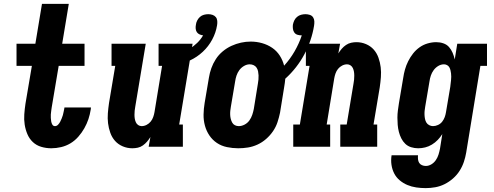

<svg xmlns="http://www.w3.org/2000/svg" viewBox="-20 -755 2540 988"><path d="M244 8Q217 8 192 0.5Q167 -7 149 -24Q131 -41 121 -64.5Q111 -88 107 -114Q103 -140 105 -167Q107 -194 111 -221L144 -416H65V-530H162L196 -735H334L300 -530H415V-416H282L246 -202Q245 -193 243.5 -184Q242 -175 241.5 -166Q241 -157 241.5 -148Q242 -139 243.5 -130Q245 -121 249.5 -113.5Q254 -106 263 -106Q272 -106 279 -113.5Q286 -121 290 -129Q294 -137 297.5 -145.5Q301 -154 303.5 -162.5Q306 -171 307.5 -180Q309 -189 311 -197Q311 -198 311 -199.5Q311 -201 312 -202H448Q448 -200 447.5 -197Q447 -194 447 -192Q443 -166 435 -142Q427 -118 414 -95Q401 -72 383 -51.5Q365 -31 342.5 -17.5Q320 -4 294.5 2Q269 8 244 8Z M661 8Q635 8 611.5 -2Q588 -12 572 -30Q556 -48 547.5 -72Q539 -96 536 -121Q533 -146 535 -172Q537 -198 541 -225L573 -416H554V-530H730L676 -206Q674 -196 673 -185.5Q672 -175 672 -164.5Q672 -154 673.5 -144.5Q675 -135 679 -126Q683 -117 691 -111.5Q699 -106 709 -106Q722 -106 734.5 -112.5Q747 -119 755.5 -129.5Q764 -140 768.5 -153Q773 -166 775 -178L814 -416H796V-530H971L902 -114H921V0H745L754 -50Q746 -37 736.5 -26Q727 -15 715 -6.5Q703 2 689 5Q675 8 661 8ZM884 -416 867 -469Q890 -475 912.5 -483.5Q935 -492 956 -504.5Q977 -517 995 -534.5Q1013 -552 1025 -573Q1016 -574 1007 -578Q998 -582 993 -589.5Q988 -597 987 -607Q986 -617 988 -627Q989 -638 994.5 -649Q1000 -660 1009 -668Q1018 -676 1029.5 -679Q1041 -682 1052 -682Q1063 -682 1073.5 -678.5Q1084 -675 1090.5 -667Q1097 -659 1098 -647.5Q1099 -636 1097 -625Q1091 -587 1072 -551.5Q1053 -516 1023.5 -488.5Q994 -461 957.5 -444Q921 -427 884 -416Z M1206 8Q1177 8 1148 2Q1119 -4 1096 -19.5Q1073 -35 1057.5 -58Q1042 -81 1034.5 -108.5Q1027 -136 1027.5 -165.5Q1028 -195 1033 -225L1055 -355Q1059 -380 1067.5 -404Q1076 -428 1090.5 -450.5Q1105 -473 1126 -490.5Q1147 -508 1171 -519Q1195 -530 1220 -535.5Q1245 -541 1270 -541Q1300 -541 1328.5 -533Q1357 -525 1380.5 -509Q1404 -493 1419.5 -469Q1435 -445 1442 -417Q1473 -451 1496 -491Q1519 -531 1533 -573Q1532 -573 1532 -573Q1532 -573 1532 -573Q1521 -573 1511 -576Q1501 -579 1495 -587Q1489 -595 1487.5 -605.5Q1486 -616 1487 -627Q1489 -638 1494 -649Q1499 -660 1508.5 -668Q1518 -676 1529.5 -679Q1541 -682 1552 -682Q1563 -682 1574 -678.5Q1585 -675 1591 -666Q1597 -657 1597.5 -645.5Q1598 -634 1596 -622Q1590 -585 1577.5 -548Q1565 -511 1546.5 -476Q1528 -441 1503 -409Q1478 -377 1448 -350Q1447 -339 1445.5 -327.5Q1444 -316 1442 -305L1421 -175Q1416 -151 1408 -126.5Q1400 -102 1385 -80Q1370 -58 1349.5 -40Q1329 -22 1305 -11Q1281 0 1256 4Q1231 8 1206 8ZM1209 -106Q1224 -106 1239 -114Q1254 -122 1263.5 -135.5Q1273 -149 1278 -164Q1283 -179 1286 -194L1307 -324Q1309 -335 1310 -346Q1311 -357 1310.5 -367.5Q1310 -378 1308 -388Q1306 -398 1300.5 -406.5Q1295 -415 1285.5 -419.5Q1276 -424 1265 -424Q1250 -424 1235.5 -415.5Q1221 -407 1211.5 -394Q1202 -381 1197 -366Q1192 -351 1190 -336L1168 -206Q1166 -195 1165 -184.5Q1164 -174 1164.5 -163.5Q1165 -153 1167.5 -143Q1170 -133 1175 -124Q1180 -115 1189 -110.5Q1198 -106 1209 -106Z M1489 0V-114H1523L1573 -416H1554V-530H1730L1721 -480Q1729 -493 1738.5 -504Q1748 -515 1760.5 -523.5Q1773 -532 1787 -535Q1801 -538 1814 -538Q1840 -538 1863.5 -528Q1887 -518 1903 -500Q1919 -482 1927.5 -458Q1936 -434 1939 -409Q1942 -384 1940 -358Q1938 -332 1934 -305L1902 -114H1921V0H1731V-114H1764L1799 -324Q1801 -334 1802 -344.5Q1803 -355 1803 -365.5Q1803 -376 1801.5 -385.5Q1800 -395 1796 -404Q1792 -413 1784 -418.5Q1776 -424 1766 -424Q1753 -424 1740.5 -417.5Q1728 -411 1719.5 -400.5Q1711 -390 1706.5 -377Q1702 -364 1700 -352L1661 -114H1679V0Z M2171 213Q2146 213 2122 209.5Q2098 206 2076.5 197Q2055 188 2037 173Q2019 158 2008.5 137.5Q1998 117 1994.5 93Q1991 69 1995 44H2131Q2130 54 2131 64.5Q2132 75 2137 83Q2142 91 2151.5 95Q2161 99 2171 99Q2186 99 2200 90.5Q2214 82 2223 68.5Q2232 55 2236.5 40.5Q2241 26 2244 11L2256 -65Q2246 -49 2232.5 -35Q2219 -21 2202.5 -11Q2186 -1 2168 3.5Q2150 8 2132 8Q2113 8 2095.5 2.5Q2078 -3 2065.5 -15Q2053 -27 2045 -43Q2037 -59 2032.5 -76.5Q2028 -94 2026.5 -112.5Q2025 -131 2025 -149.5Q2025 -168 2027.5 -187Q2030 -206 2033 -225L2055 -355Q2058 -376 2064 -397.5Q2070 -419 2080.5 -440Q2091 -461 2105.5 -479.5Q2120 -498 2139 -511.5Q2158 -525 2180.5 -531.5Q2203 -538 2225 -538Q2244 -538 2261.5 -532Q2279 -526 2290.5 -513Q2302 -500 2309 -483.5Q2316 -467 2320 -449L2333 -530H2486V-416H2452L2379 30Q2375 54 2367 78Q2359 102 2345 124Q2331 146 2311 163.5Q2291 181 2268 192.5Q2245 204 2220 208.5Q2195 213 2171 213ZM2208 -106Q2221 -106 2234 -112Q2247 -118 2255.5 -129Q2264 -140 2268.5 -152.5Q2273 -165 2275 -178L2297 -308Q2298 -317 2299 -325.5Q2300 -334 2301 -343Q2302 -352 2302 -360.5Q2302 -369 2301 -377.5Q2300 -386 2298 -394Q2296 -402 2292 -409Q2288 -416 2280.5 -420Q2273 -424 2265 -424Q2249 -424 2235 -415.5Q2221 -407 2211.5 -394Q2202 -381 2197 -366Q2192 -351 2190 -336L2168 -206Q2166 -195 2165 -184.5Q2164 -174 2164.5 -163.5Q2165 -153 2167 -143Q2169 -133 2174 -124.5Q2179 -116 2188.5 -111Q2198 -106 2208 -106Z"/></svg>

Font: Iosevka Slab Heavy Oblique
Style: Regular
Weight: 900
Italic angle: -9°
Monospace: yes
Designer: Belleve Invis
Foundry: Belleve Invis
Version: Version 11.1.1; ttfautohint (v1.8.3)